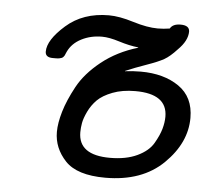

<svg xmlns="http://www.w3.org/2000/svg" viewBox="-41 -512 605 561"><g transform="rotate(5 261.0 -231.0)"><path d="M82 -346.2Q82 -380.4 131.6 -424.1Q181.2 -467.8 256.8 -467.8Q287.6 -467.8 329.3 -454.8Q371.1 -441.9 401.9 -441.9Q418.9 -441.9 437 -444.8Q444.8 -459 467.8 -459Q493.7 -459 494.1 -440.9Q494.1 -414.1 465.8 -386.2Q445.8 -364.3 429 -354.7Q412.1 -345.2 378.7 -333.5Q345.2 -321.8 317.9 -310.1V-309.1Q339.8 -312 363.8 -312Q431.6 -312 475.8 -281.5Q520 -251 520 -189.9Q520 -116.7 457.5 -55.4Q395 5.9 287.1 5.9Q204.1 5.9 169.4 -31Q134.8 -67.9 134.8 -115.2Q134.8 -141.1 144.8 -175Q154.8 -209 177 -250Q199.2 -291 244.1 -326.9Q289.1 -362.8 350.1 -380.9V-381.8Q323.2 -384.8 293.2 -394.3Q263.2 -403.8 242.2 -403.8Q209 -403.8 181.9 -389.9Q154.8 -376 143.1 -351.1Q142.1 -349.1 140.6 -345.5Q139.2 -341.8 138.2 -339.8Q137.2 -337.9 135 -335.4Q132.8 -333 130.4 -332Q127.9 -331.1 124 -330.1Q120.1 -329.1 113.8 -329.1H104Q82 -329.1 82 -346.2ZM203.1 -120.1Q203.1 -53.2 295.9 -53.2Q342.8 -53.2 375.5 -68.6Q408.2 -84 422.1 -107.9Q436 -131.8 441.4 -150.9Q446.8 -169.9 446.8 -187Q446.8 -253.9 353 -253.9Q314.9 -253.9 286.4 -242.9Q257.8 -231.9 242.4 -216.6Q227.1 -201.2 217.5 -181.2Q208 -161.1 205.6 -147.2Q203.1 -133.3 203.1 -120.1Z"/></g></svg>

Font: CMU Concrete
Style: Italic
Weight: 500
Italic angle: -14.04°
Version: Version 0.7.0